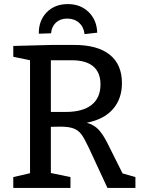

<svg xmlns="http://www.w3.org/2000/svg" viewBox="-20 -920 701 940"><path d="M580 -71 643 -53V0H506L415 -196Q394 -241 379 -261.5Q364 -282 340.5 -291Q317 -300 274 -300L229 -299V-73L325 -53V0H45V-53L127 -72V-625L45 -642V-695L233 -700H343Q458 -700 517.5 -652Q577 -604 577 -513Q577 -437 533.5 -386.5Q490 -336 405 -319Q440 -309 461.5 -286.5Q483 -264 504 -223ZM229 -372H302Q385 -372 428.5 -406.5Q472 -441 472 -507Q472 -565 436.5 -595Q401 -625 331 -625H229ZM456 -760 394 -753Q390 -788 367 -808.5Q344 -829 309 -829Q275 -829 254 -809.5Q233 -790 230 -757L170 -755Q169 -819 208.5 -859.5Q248 -900 312 -900Q374 -900 414 -861Q454 -822 456 -760Z"/></svg>

Font: Bitter Pro Medium
Style: Regular
Weight: 500
Designer: Sol Matas, and Bitter project Authors
Foundry: Sol Matas
Version: Version 1.010